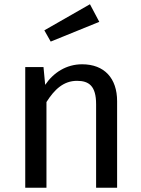

<svg xmlns="http://www.w3.org/2000/svg" viewBox="-20 -885 665 905"><path d="M448 -782 404 -865 189 -742 219 -689ZM367 -582C293 -582 232 -543 193 -485L185 -569H99V0H199V-404C237 -464 280 -504 343 -504C399 -504 433 -480 433 -394V0H532V-408C532 -516 472 -582 367 -582Z"/></svg>

Font: Glow Sans SC Normal Medium
Style: Regular
Weight: 600
Designer: Ryoko NISHIZUKA (kana, bopomofo & ideographs); Paul D. Hunt (Latin, Greek & Cyrillic); Sandoll Communications, Soo-young
Version: Version 0.93